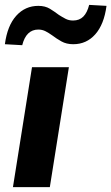

<svg xmlns="http://www.w3.org/2000/svg" viewBox="-34 -766 456 786"><path d="M19 0 97 -491H248L170 0ZM57 -581 -14 -585Q-4 -661 32.5 -701.5Q69 -742 123 -742Q151 -742 170.5 -730Q190 -718 207 -705Q221 -696 234.5 -689Q248 -682 265 -682Q291 -682 307 -698Q323 -714 331 -746L402 -742Q392 -666 356 -625.5Q320 -585 266 -585Q238 -585 217.5 -596.5Q197 -608 180 -621Q166 -631 152.5 -638Q139 -645 123 -645Q98 -645 81.5 -629Q65 -613 57 -581Z"/></svg>

Font: Nunito Sans 12pt ExtraBold
Style: Italic
Weight: 800
Italic angle: -9°
Designer: Vernon Adams
Foundry: Vernon Adams
Version: Version 3.101;gftools[0.9.27]